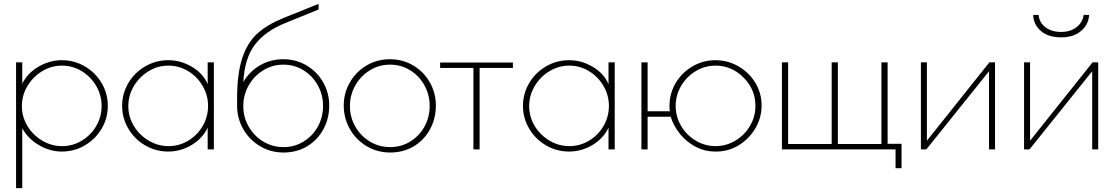

<svg xmlns="http://www.w3.org/2000/svg" viewBox="-20 -772 5769 992"><path d="M63 -450H95V-340Q122 -394 179 -427.5Q236 -461 299 -461Q364 -461 418.5 -429Q473 -397 505 -343Q537 -289 537 -225Q537 -161 505 -107Q473 -53 418.5 -21Q364 11 299 11Q238 11 181.5 -22Q125 -55 95 -109V200H63ZM505 -225Q505 -280 477 -328Q449 -376 402 -404.5Q355 -433 300 -433Q245 -433 197.5 -404Q150 -375 121.5 -327Q93 -279 93 -224Q93 -169 121.5 -121.5Q150 -74 198 -45.5Q246 -17 301 -17Q356 -17 403 -45.5Q450 -74 477.5 -121.5Q505 -169 505 -225Z M611 -225Q611 -288 643 -342.5Q675 -397 730 -429Q785 -461 849 -461Q914 -461 972 -426.5Q1030 -392 1053 -337V-450H1085V0H1053V-112Q1026 -56 969.5 -22.5Q913 11 849 11Q785 11 730 -21Q675 -53 643 -107.5Q611 -162 611 -225ZM1055 -225Q1055 -280 1027 -328Q999 -376 952 -404.5Q905 -433 850 -433Q795 -433 747.5 -404Q700 -375 671.5 -327Q643 -279 643 -224Q643 -169 671.5 -121.5Q700 -74 748 -45.5Q796 -17 851 -17Q906 -17 953 -45.5Q1000 -74 1027.5 -121.5Q1055 -169 1055 -225Z M1681 -227Q1681 -160 1651 -104.5Q1621 -49 1567.5 -16.5Q1514 16 1445 16Q1378 16 1323 -17Q1268 -50 1236.5 -105.5Q1205 -161 1205 -225V-264Q1205 -391 1231.5 -471.5Q1258 -552 1310 -599Q1362 -646 1447 -680L1626 -752V-723L1454 -653Q1352 -612 1298 -542.5Q1244 -473 1237 -348Q1268 -402 1322.5 -434Q1377 -466 1444 -466Q1510 -466 1564.5 -433.5Q1619 -401 1650 -346Q1681 -291 1681 -227ZM1649 -225Q1649 -282 1622 -331Q1595 -380 1548 -409Q1501 -438 1444 -438Q1387 -438 1339.5 -408.5Q1292 -379 1264.5 -330Q1237 -281 1237 -224Q1237 -167 1264.5 -118.5Q1292 -70 1339.5 -41Q1387 -12 1445 -12Q1502 -12 1549 -41Q1596 -70 1622.5 -118.5Q1649 -167 1649 -225Z M1756 -227Q1756 -291 1787.5 -346Q1819 -401 1873.5 -433.5Q1928 -466 1995 -466Q2061 -466 2115.5 -433.5Q2170 -401 2201 -346Q2232 -291 2232 -227Q2232 -160 2202 -104.5Q2172 -49 2118.5 -16.5Q2065 16 1996 16Q1928 16 1873 -17.5Q1818 -51 1787 -106.5Q1756 -162 1756 -227ZM2200 -225Q2200 -282 2173 -331Q2146 -380 2099 -409Q2052 -438 1995 -438Q1938 -438 1890.5 -408.5Q1843 -379 1815.5 -330Q1788 -281 1788 -224Q1788 -167 1815.5 -118.5Q1843 -70 1890.5 -41Q1938 -12 1996 -12Q2053 -12 2100 -41Q2147 -70 2173.5 -118.5Q2200 -167 2200 -225Z M2426 -421H2254V-449H2630V-421H2458V0H2426Z M2682 -225Q2682 -288 2714 -342.5Q2746 -397 2801 -429Q2856 -461 2920 -461Q2985 -461 3043 -426.5Q3101 -392 3124 -337V-450H3156V0H3124V-112Q3097 -56 3040.5 -22.5Q2984 11 2920 11Q2856 11 2801 -21Q2746 -53 2714 -107.5Q2682 -162 2682 -225ZM3126 -225Q3126 -280 3098 -328Q3070 -376 3023 -404.5Q2976 -433 2921 -433Q2866 -433 2818.5 -404Q2771 -375 2742.5 -327Q2714 -279 2714 -224Q2714 -169 2742.5 -121.5Q2771 -74 2819 -45.5Q2867 -17 2922 -17Q2977 -17 3024 -45.5Q3071 -74 3098.5 -121.5Q3126 -169 3126 -225Z M3445 -169H3326V0H3294V-450H3326V-197H3441Q3439 -205 3439 -225Q3439 -289 3471 -343Q3503 -397 3557.5 -429Q3612 -461 3677 -461Q3741 -461 3796 -429Q3851 -397 3883 -343.5Q3915 -290 3915 -227Q3915 -164 3883 -109.5Q3851 -55 3797.5 -22Q3744 11 3681 11H3673Q3622 11 3575.5 -13Q3529 -37 3495 -78Q3461 -119 3445 -169ZM3883 -225Q3883 -310 3822 -371Q3760 -433 3677 -433Q3622 -433 3574.5 -404.5Q3527 -376 3499 -328Q3471 -280 3471 -225Q3471 -169 3499 -121.5Q3527 -74 3574.5 -45.5Q3622 -17 3677 -17Q3732 -17 3779.5 -45.5Q3827 -74 3855 -121.5Q3883 -169 3883 -225Z M4607 0H4020V-450H4052V-28H4277V-450H4309V-28H4534V-450H4566V-29H4638V97H4607Z M4738 -450H4769V-45L5092 -450H5121V0H5090V-404L4766 0H4738Z M5271 -450H5302V-45L5625 -450H5654V0H5623V-404L5299 0H5271ZM5318 -695H5346Q5349 -657 5380.5 -632Q5412 -607 5462 -607Q5511 -607 5542.5 -632Q5574 -657 5579 -695H5607Q5605 -646 5566 -612.5Q5527 -579 5463 -579Q5396 -579 5358 -612Q5320 -645 5318 -695Z"/></svg>

Font: Poiret One
Style: Regular
Weight: 400
Designer: Denis Masharov (denis.masharov@gmail.com), Cyreal (Charset Expansion)
Foundry: Denis Masharov
Version: Version 1.101